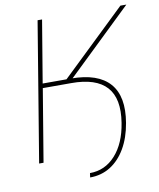

<svg xmlns="http://www.w3.org/2000/svg" viewBox="-92 -800 819 988"><g transform="rotate(-10 318.0 -306.0)"><path d="M163.1 -378.9 167 -402.3H290Q430.2 -401.9 491 -332.8Q551.8 -263.7 528.8 -127.9Q516.1 -52.7 484.1 2.2Q452.1 57.1 404.8 86.7Q357.4 116.2 298.3 116.2L301.3 93.8Q380.4 93.8 435.1 33.2Q489.7 -27.3 506.3 -132.3Q526.4 -256.8 471.2 -318.1Q416 -379.4 286.1 -378.9ZM52.2 0 172.4 -727.5H195.8L141.6 -402.3H266.1L605 -727.5H636.2L273.9 -378.9H138.2L75.2 0Z"/></g></svg>

Font: Inter 24pt Thin
Style: Italic
Weight: 250
Italic angle: -9.3988°
Version: Version 4.001;git-66647c0bb